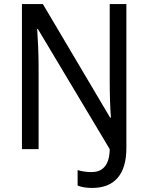

<svg xmlns="http://www.w3.org/2000/svg" viewBox="-20 -800 730 945"><path d="M434 125C540 125 602 62 602 -71V-780H520V-400C520 -339 522 -269 526 -221H522L191 -780H88V-66H170V-474C170 -536 166 -613 163 -658H166L520 -66C519 20 479 47 431 47C405 47 381 43 362 37V113C380 121 404 125 434 125Z"/></svg>

Font: Noto Sans Malayalam UI SemiCondensed
Style: Regular
Weight: 400
Width: 4
Designer: Jelle Bosma - Monotype Design Team
Foundry: Monotype Imaging Inc.
Version: Version 2.104